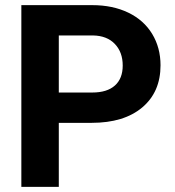

<svg xmlns="http://www.w3.org/2000/svg" viewBox="-20 -731 685 751"><path d="M63.5 0ZM210 -250.5V0H63.5V-710.9H340.8Q420.9 -710.9 481.7 -681.6Q542.5 -652.3 575.2 -598.4Q607.9 -544.4 607.9 -475.6Q607.9 -371.1 536.4 -310.8Q464.8 -250.5 338.4 -250.5ZM210 -369.1H340.8Q398.9 -369.1 429.4 -396.5Q460 -423.8 460 -474.6Q460 -526.9 429.2 -559.1Q398.4 -591.3 344.2 -592.3H210Z"/></svg>

Font: Roboto-o
Style: o-Bold
Weight: 700
Designer: Google
Version: Version 2.134; 2016; ttfautohint (v1.6)